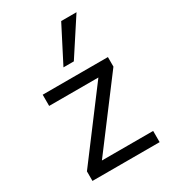

<svg xmlns="http://www.w3.org/2000/svg" viewBox="-185 -846 832 938"><g transform="rotate(-30 231.5 -376.5)"><path d="M54.8 0V-54L348.3 -444.1V-423.1H54.8V-486.3H422.7V-432.4L127.3 -40.3V-63.3H433.7V0ZM209.5 -551.3 313 -752.8H399.4L268 -551.3Z"/></g></svg>

Font: Nunito Sans 12pt ExtraLight
Style: Regular
Weight: 200
Version: Version 3.101;gftools[0.9.27]